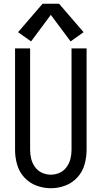

<svg xmlns="http://www.w3.org/2000/svg" viewBox="-20 -992 540 1020"><path d="M145 -772 76 -821 206 -972H294L424 -821L355 -772L250 -913ZM250 8Q211 8 173.5 -6Q136 -20 109 -49.5Q82 -79 71 -117.5Q60 -156 60 -195V-735H140V-195Q140 -171 146 -147.5Q152 -124 166.5 -104Q181 -84 203.5 -74Q226 -64 250 -64Q274 -64 296.5 -74Q319 -84 333.5 -104Q348 -124 354 -147.5Q360 -171 360 -195V-735H440V-195Q440 -156 429 -117.5Q418 -79 391 -49.5Q364 -20 326.5 -6Q289 8 250 8Z"/></svg>

Font: Iosevka SS08
Style: Regular
Weight: 400
Monospace: yes
Designer: Belleve Invis
Foundry: Belleve Invis
Version: 2.1.0; ttfautohint (v1.8.2)